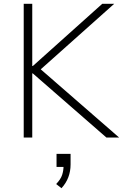

<svg xmlns="http://www.w3.org/2000/svg" viewBox="-20 -725 650 1012"><path d="M105 0V-705H150V-377H153L519 -705H582L175 -342L177 -375L608 0H541L153 -338H150V0ZM304 267 276 245Q300 220 307.5 197Q315 174 315 148L327 155H278V86H352V142Q352 178 340 209.5Q328 241 304 267Z"/></svg>

Font: Nunito Sans 10pt ExtraLight
Style: Regular
Weight: 250
Designer: Vernon Adams
Foundry: Vernon Adams
Version: Version 3.101;gftools[0.9.27]